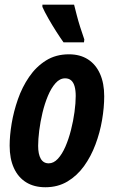

<svg xmlns="http://www.w3.org/2000/svg" viewBox="-20 -786 484 816"><path d="M172.9 9.8Q125 9.8 91.1 -11.2Q57.1 -32.2 39.1 -71.8Q21 -111.3 21 -167Q21 -209.5 29.5 -261Q38.1 -312.5 56.2 -364.3Q74.2 -416 103.8 -459.2Q133.3 -502.4 175.3 -528.8Q217.3 -555.2 272.9 -555.2Q320.3 -555.2 353.8 -533.7Q387.2 -512.2 405 -472.4Q422.9 -432.6 422.9 -377Q422.9 -329.1 413.8 -275.9Q404.8 -222.7 385.7 -171.9Q366.7 -121.1 337.2 -80.1Q307.6 -39.1 266.6 -14.6Q225.6 9.8 172.9 9.8ZM187 -91.8Q208 -91.8 226.1 -111.3Q244.1 -130.9 258.1 -163.1Q272 -195.3 281.7 -233.6Q291.5 -272 296.6 -309.8Q301.8 -347.7 301.8 -377.9Q301.8 -401.9 297.1 -418.7Q292.5 -435.5 282.5 -444.3Q272.5 -453.1 256.8 -453.1Q234.4 -453.1 216.1 -432.6Q197.8 -412.1 183.8 -378.9Q169.9 -345.7 160.6 -306.9Q151.4 -268.1 146.7 -231Q142.1 -193.8 142.1 -166Q142.1 -130.9 153.3 -111.3Q164.6 -91.8 187 -91.8ZM250 -606Q237.8 -623 219.7 -651.1Q201.7 -679.2 185.3 -708Q168.9 -736.8 160.2 -756.8V-766.1H294.9Q300.3 -744.6 306.4 -720.9Q312.5 -697.3 320.6 -671.6Q328.6 -646 338.4 -618.2L336.9 -606Z"/></svg>

Font: Open Sans Condensed
Style: Italic
Weight: 400
Width: 3
Italic angle: -12°
Designer: Monotype Design Team
Foundry: Monotype Imaging Inc.
Version: Version 3.000